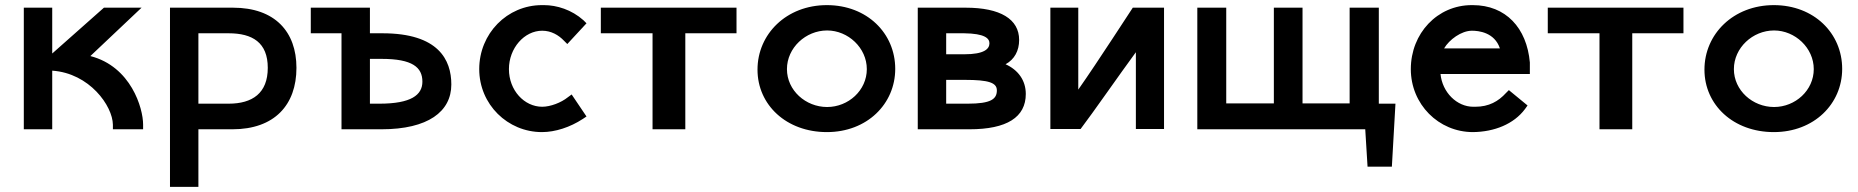

<svg xmlns="http://www.w3.org/2000/svg" viewBox="-20 -505 7258 750"><path d="M73 0H184V-229C330 -219 420 -91 421 -18V0H539V-19C539 -82 492 -245 333 -286L533 -475H386L184 -296V-475H73Z M644 -475V225H755V0H888C1052 0 1138 -95 1138 -240C1138 -381 1054 -475 890 -475ZM755 -100V-375H873C966 -375 1026 -339 1026 -240C1026 -141 966 -100 873 -100Z M1471 -275C1591 -275 1630 -242 1630 -186C1630 -134 1586 -100 1462 -100H1425V-275ZM1194 -375H1314V0H1470C1652 0 1743 -69 1743 -175C1743 -271 1693 -375 1474 -375H1425V-475H1194Z M2105 -485H2097C1961 -485 1852 -374 1852 -235C1852 -97 1963 11 2097 11C2149 11 2207 -8 2256 -40L2271 -50L2213 -136L2198 -125C2172 -104 2130 -88 2098 -88C2028 -88 1968 -152 1968 -235C1968 -317 2028 -385 2098 -385C2133 -385 2162 -368 2183 -346L2196 -333L2271 -414L2259 -426C2213 -467 2155 -485 2105 -485Z M2327 -375H2529V0H2657V-375H2857V-475H2327Z M2939 -233C2939 -95 3052 11 3210 11C3367 11 3477 -99 3477 -236C3477 -375 3367 -485 3210 -485C3052 -485 2939 -372 2939 -233ZM3366 -235C3366 -152 3294 -87 3211 -87C3127 -87 3054 -152 3054 -235C3054 -318 3127 -386 3211 -386C3293 -386 3366 -318 3366 -235Z M3565 0H3767C3913 0 3987 -47 3987 -138C3987 -191 3957 -232 3908 -254C3943 -273 3961 -307 3961 -349C3961 -430 3888 -475 3752 -475H3565ZM3746 -375C3827 -374 3845 -355 3845 -336C3845 -314 3825 -293 3747 -293H3676V-375ZM3749 -193C3842 -193 3874 -182 3874 -152C3874 -118 3851 -100 3760 -100H3676V-193Z M4417 -1H4527V-475H4405C4401 -470 4268 -263 4192 -155V-475H4083V-1H4201C4249 -64 4353 -214 4417 -301Z M4657 0H5313L5322 146H5417L5431 -100H5366V-475H5252V-101H5068V-475H4956V-101H4770V-475H4657Z M5621 -316C5641 -350 5688 -385 5730 -385C5755 -385 5818 -379 5839 -316ZM5874 -153 5863 -142C5833 -109 5796 -88 5743 -88H5735C5671 -88 5614 -144 5607 -216H5956V-261C5944 -396 5862 -485 5733 -485H5729C5595 -485 5491 -375 5491 -235C5491 -98 5599 11 5734 11C5817 10 5893 -20 5937 -79L5947 -93Z M6026 -375H6228V0H6356V-375H6556V-475H6026Z M6638 -233C6638 -95 6751 11 6909 11C7066 11 7176 -99 7176 -236C7176 -375 7066 -485 6909 -485C6751 -485 6638 -372 6638 -233ZM7065 -235C7065 -152 6993 -87 6910 -87C6826 -87 6753 -152 6753 -235C6753 -318 6826 -386 6910 -386C6992 -386 7065 -318 7065 -235Z"/></svg>

Font: Mint Spirit No2
Style: Bold
Weight: 700
Designer: HARENDAL Hirwen
Foundry: Arkandis Digital Foundry.
Version: Version 1.004;FFEdit